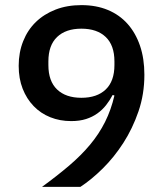

<svg xmlns="http://www.w3.org/2000/svg" viewBox="-20 -730 640 750"><path d="M544 -438Q544 -362 521 -295Q498 -228 462 -172Q426 -116 381.5 -72Q337 -28 294 0H144Q203 -43 250 -83Q297 -123 332 -165Q367 -207 390.5 -254Q414 -301 427 -357L420 -359Q409 -338 394.5 -319.5Q380 -301 360.5 -287Q341 -273 316 -265Q291 -257 258 -257Q214 -257 176.5 -272Q139 -287 111.5 -315.5Q84 -344 68.5 -383.5Q53 -423 53 -473Q53 -525 70.5 -569Q88 -613 120 -644Q152 -675 197 -692.5Q242 -710 298 -710Q356 -710 401.5 -691Q447 -672 478.5 -636.5Q510 -601 527 -551Q544 -501 544 -438ZM298 -348Q359 -348 393 -380.5Q427 -413 427 -476V-490Q427 -553 393 -585.5Q359 -618 298 -618Q237 -618 203 -585.5Q169 -553 169 -490V-476Q169 -413 203 -380.5Q237 -348 298 -348Z"/></svg>

Font: IBM Plex Thai Medium
Style: Regular
Weight: 500
Designer: Mike Abbink, Paul van der Laan, Pieter van Rosmalen, Ben Mitchell, Mark Frömberg
Foundry: Bold Monday
Version: Version 1.0